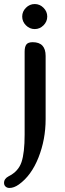

<svg xmlns="http://www.w3.org/2000/svg" viewBox="-37 -711 323 951"><path d="M91.5 -585.5Q73 -604 73 -629Q73 -654 91.5 -672.5Q110 -691 135 -691Q160 -691 178.5 -672.5Q197 -654 197 -629Q197 -604 178.5 -585.5Q160 -567 135 -567Q110 -567 91.5 -585.5ZM85 -455Q85 -479 93.5 -490.5Q102 -502 125 -502Q189 -502 189 -434V-121Q189 -20 153.5 69.5Q118 159 56 203Q32 220 10 220Q-2 220 -9.5 213Q-17 206 -17 195Q-17 174 6 162Q54 138 69.5 92Q85 46 85 -44Z"/></svg>

Font: Marmelad
Style: Regular
Weight: 400
Designer: Manvel Shmavonyan
Foundry: Cyreal
Version: Version 1.001;PS 001.001;hotconv 1.0.88;makeotf.lib2.5.64775